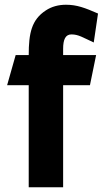

<svg xmlns="http://www.w3.org/2000/svg" viewBox="-20 -789 433 809"><path d="M101 0H246V-430H359L385 -557H246V-583C246 -623 256 -644 281 -644C311 -644 329 -631 375 -610L393 -732C338 -756 304 -769 258 -769C226 -769 197 -761 173 -745C113 -706 101 -649 101 -557H46L10 -430H101Z"/></svg>

Font: All Genders v4
Style: Bold
Weight: 700
Designer: Rassam Alawdi
Foundry: Rassam Art
Version: Version 3.100;FEAKit 1.0